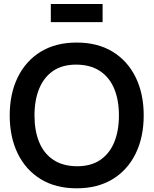

<svg xmlns="http://www.w3.org/2000/svg" viewBox="-20 -954 790 988"><path d="M241.5 -840V-933.5H508V-840ZM374.5 15Q266.5 15 189.5 -32.2Q112.5 -79.5 71.2 -164Q30 -248.5 30 -360Q30 -471.5 71.2 -556Q112.5 -640.5 189.5 -687.8Q266.5 -735 374.5 -735Q482.5 -735 559.8 -687.8Q637 -640.5 678.2 -556Q719.5 -471.5 719.5 -360Q719.5 -248.5 678.2 -164Q637 -79.5 559.8 -32.2Q482.5 15 374.5 15ZM374.5 -98.5Q447 -98 495.2 -130.5Q543.5 -163 567.8 -222Q592 -281 592 -360Q592 -439 567.8 -497.2Q543.5 -555.5 495.2 -588Q447 -620.5 374.5 -621.5Q302 -622 254 -589.5Q206 -557 181.8 -498Q157.5 -439 157.5 -360Q157.5 -281 181.5 -222.8Q205.5 -164.5 253.8 -132Q302 -99.5 374.5 -98.5Z"/></svg>

Font: Manrope ExtraLight
Style: Bold
Weight: 700
Version: Version 4.504